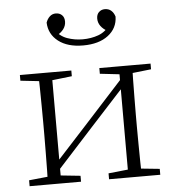

<svg xmlns="http://www.w3.org/2000/svg" viewBox="-54 -823 798 874"><g transform="rotate(-5 345.0 -386.5)"><path d="M345 -617Q274 -617 232 -649.5Q190 -682 188 -735Q194 -752 205.5 -762.5Q217 -773 233 -773Q250 -773 261 -762.5Q272 -752 272 -733Q272 -714 260.5 -698.5Q249 -683 228 -672L219 -701Q241 -669 274.5 -657Q308 -645 345 -645Q384 -645 417 -657Q450 -669 472 -701L463 -672Q442 -683 430.5 -698.5Q419 -714 419 -733Q419 -752 430 -762.5Q441 -773 457 -773Q475 -773 486.5 -762.5Q498 -752 503 -735Q502 -682 459.5 -649.5Q417 -617 345 -617ZM46 0V-27L154 -38H175L281 -27V0ZM409 0V-27L514 -38H535L643 -27V0ZM130 0Q131 -24 131.5 -64.5Q132 -105 132.5 -148.5Q133 -192 133 -226V-283Q133 -316 132.5 -359.5Q132 -403 131.5 -443.5Q131 -484 130 -508H191V0ZM171 -45 141 -61H147L331 -262L516 -465L544 -447H538L354 -246ZM498 0V-508H559Q558 -484 557.5 -443.5Q557 -403 556.5 -359.5Q556 -316 556 -283V-226Q556 -192 556.5 -148.5Q557 -105 557.5 -64.5Q558 -24 559 0ZM46 -482V-508H281V-482L176 -470H155ZM409 -482V-508H643V-482L536 -470H515Z"/></g></svg>

Font: Noto Serif SC
Style: Regular
Weight: 200
Designer: Ryoko NISHIZUKA 西塚涼子 (kana & ideographs); Frank Grießhammer (Latin, Greek & Cyrillic); Wenlong ZHANG 张文龙 (bopomofo); San
Foundry: Adobe
Version: Version 2.001;hotconv 1.1.0;makeotfexe 2.6.0